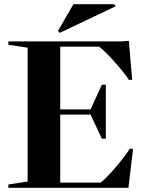

<svg xmlns="http://www.w3.org/2000/svg" viewBox="-20 -898 696 918"><path d="M112 -30 20 -16V0H594L616 -185L601 -188C583 -157 504 -57 461 -25H268V-350H413L467 -235H486V-493H467L413 -375H268V-675H454C500 -639 579 -546 596 -516H612L596 -703L560 -700H20V-684L112 -670ZM266 -741 533 -868V-869L526 -878H331L257 -750Z"/></svg>

Font: Mazius Display
Style: Bold
Weight: 700
Designer: Alberto Casagrande & Collletttivo
Foundry: Collletttivo
Version: Version 2.000;Glyphs 3.2 (3221)